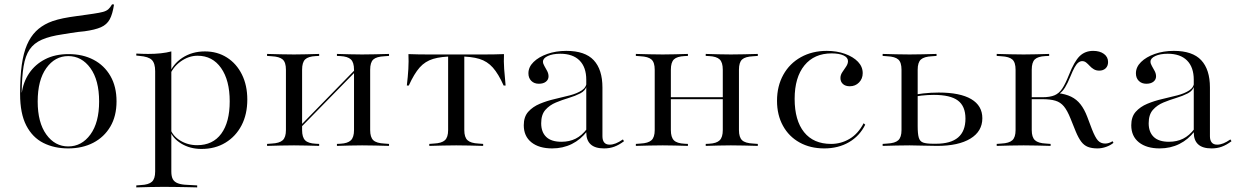

<svg xmlns="http://www.w3.org/2000/svg" viewBox="-20 -655 5567 862"><path d="M286.3 11.3Q223.4 11.3 174.6 -13.3Q125.8 -37.9 98 -91.5Q70.2 -145.2 70.2 -233.1Q70.2 -310.5 77.8 -364.1Q85.5 -417.7 101.2 -454Q116.9 -490.3 141.1 -514.5Q164.5 -537.9 198.4 -553.2Q232.3 -568.5 292.7 -578.2Q305.6 -580.6 326.2 -583.1Q346.8 -585.5 366.9 -588.7Q387.1 -591.9 400 -593.5Q427.4 -597.6 442.3 -601.6Q457.3 -605.6 466.1 -613.3Q475 -621 483.1 -635.5L491.9 -634.7Q485.5 -591.9 472.6 -568.1Q459.7 -544.4 433.1 -532.7Q406.5 -521 358.9 -514.5Q347.6 -513.7 331.9 -511.7Q316.1 -509.7 298 -506.9Q279.8 -504 260.5 -500.8Q204 -492.7 168.1 -477Q132.3 -461.3 112.9 -432.7Q93.5 -404 85.9 -357.3Q78.2 -310.5 77.4 -240.3H83.1L77.4 -234.7Q83.9 -286.3 110.9 -326.2Q137.9 -366.1 182.7 -389.1Q227.4 -412.1 287.9 -412.1Q351.6 -412.1 400 -386.7Q448.4 -361.3 475.8 -313.7Q503.2 -266.1 503.2 -200Q503.2 -133.9 475.4 -86.7Q447.6 -39.5 398.8 -14.1Q350 11.3 286.3 11.3ZM286.3 2.4Q346.8 2.4 385.9 -51.2Q425 -104.8 425 -199.2Q425 -295.2 385.9 -349.2Q346.8 -403.2 286.3 -403.2Q226.6 -403.2 187.9 -349.2Q149.2 -295.2 149.2 -199.2Q149.2 -104.8 187.9 -51.2Q226.6 2.4 286.3 2.4Z M712.9 183.9Q681.5 183.9 652.8 184.7Q624.2 185.5 591.9 186.3V177.4L612.9 175.8Q647.6 174.2 662.1 160.9Q676.6 147.6 676.6 115.3V-206.5H749.2V115.3Q749.2 137.1 756 149.6Q762.9 162.1 779 168.1Q795.2 174.2 822.6 175L865.3 177.4V186.3Q837.9 185.5 812.5 185.1Q787.1 184.7 762.9 184.3Q738.7 183.9 712.9 183.9ZM900 -424.2Q955.6 -424.2 998.8 -396.8Q1041.9 -369.4 1066.1 -320.6Q1090.3 -271.8 1090.3 -208.1Q1090.3 -141.9 1064.5 -92.3Q1038.7 -42.7 992.3 -14.5Q946 13.7 884.7 13.7Q833.1 13.7 793.5 -10.5Q754 -34.7 742.7 -70.2L744.4 -77.4Q754.8 -45.2 788.7 -24.2Q822.6 -3.2 865.3 -3.2Q935.5 -3.2 973.4 -54.8Q1011.3 -106.5 1011.3 -200Q1011.3 -294.4 972.6 -349.6Q933.9 -404.8 866.9 -404.8Q827.4 -404.8 791.1 -379Q754.8 -353.2 737.9 -308.1L736.3 -316.1Q754.8 -366.9 798.8 -395.6Q842.7 -424.2 900 -424.2ZM676.6 -206.5V-335.5Q676.6 -371 661.7 -385.9Q646.8 -400.8 606.5 -404L591.9 -405.6V-414.5Q611.3 -413.7 622.2 -413.3Q633.1 -412.9 645.2 -412.9Q675 -412.9 701.6 -415.7Q728.2 -418.5 749.2 -424.2V-414.5V-206.5Z M1605.6 -2.4Q1576.6 -2.4 1550 -1.6Q1523.4 -0.8 1492.7 0V-8.9L1508.1 -9.7Q1541.1 -11.3 1555.2 -25Q1569.4 -38.7 1569.4 -71V-206.5H1641.9V-71Q1641.9 -38.7 1656 -25.4Q1670.2 -12.1 1705.6 -10.5L1726.6 -8.9V0Q1694.4 -0.8 1665.3 -1.6Q1636.3 -2.4 1605.6 -2.4ZM1300 -2.4Q1268.5 -2.4 1239.9 -1.6Q1211.3 -0.8 1179 0V-8.9L1200 -10.5Q1234.7 -12.1 1249.2 -25.4Q1263.7 -38.7 1263.7 -71V-341.9Q1263.7 -375 1249.2 -387.9Q1234.7 -400.8 1200 -402.4L1179 -404V-412.9Q1211.3 -412.1 1239.9 -411.3Q1268.5 -410.5 1300 -410.5Q1328.2 -410.5 1355.2 -411.3Q1382.3 -412.1 1412.9 -412.9V-404L1397.6 -403.2Q1363.7 -401.6 1350 -388.3Q1336.3 -375 1336.3 -341.9V-71Q1336.3 -38.7 1350 -25Q1363.7 -11.3 1397.6 -9.7L1412.9 -8.9V0Q1382.3 -0.8 1355.2 -1.6Q1328.2 -2.4 1300 -2.4ZM1569.4 -206.5V-341.9Q1569.4 -375 1555.2 -388.3Q1541.1 -401.6 1508.1 -403.2L1492.7 -404V-412.9Q1523.4 -412.1 1550 -411.3Q1576.6 -410.5 1605.6 -410.5Q1636.3 -410.5 1665.3 -411.3Q1694.4 -412.1 1726.6 -412.9V-404L1705.6 -402.4Q1670.2 -400.8 1656 -387.9Q1641.9 -375 1641.9 -341.9V-206.5ZM1294.4 -46 1293.5 -54.8 1600.8 -369.4 1602.4 -360.5Z M2028.2 -2.4Q1996.8 -2.4 1968.1 -1.6Q1939.5 -0.8 1907.3 0V-8.9L1928.2 -10.5Q1962.9 -12.1 1977.4 -25.4Q1991.9 -38.7 1991.9 -71V-206.5H2064.5V-71Q2064.5 -38.7 2079 -25.4Q2093.5 -12.1 2128.2 -10.5L2149.2 -8.9V0Q2116.9 -0.8 2088.3 -1.6Q2059.7 -2.4 2028.2 -2.4ZM2018.5 -401.6Q1961.3 -401.6 1925 -390.7Q1888.7 -379.8 1864.1 -352Q1839.5 -324.2 1815.3 -271H1806.5Q1811.3 -310.5 1813.3 -345.2Q1815.3 -379.8 1813.7 -412.1Q1835.5 -411.3 1857.3 -410.9Q1879 -410.5 1900.8 -410.5H2018.5H2037.9H2155.6Q2177.4 -410.5 2199.2 -410.9Q2221 -411.3 2242.7 -412.1Q2241.1 -379.8 2243.5 -345.2Q2246 -310.5 2250 -271H2241.1Q2217.7 -323.4 2192.7 -351.6Q2167.7 -379.8 2131.9 -390.7Q2096 -401.6 2037.9 -401.6ZM1991.9 -206.5V-404.8H2064.5V-206.5Z M2612.1 -206.5V-296.8Q2612.1 -353.2 2581.9 -383.5Q2551.6 -413.7 2495.2 -413.7Q2461.3 -413.7 2439.5 -403.6Q2417.7 -393.5 2417.7 -378.2Q2417.7 -369.4 2424.2 -358.5Q2430.6 -347.6 2436.7 -335.9Q2442.7 -324.2 2442.7 -312.1Q2442.7 -297.6 2431 -288.3Q2419.4 -279 2399.2 -279Q2378.2 -279 2365.3 -291.9Q2352.4 -304.8 2352.4 -325.8Q2352.4 -354 2375.4 -376.6Q2398.4 -399.2 2437.1 -412.9Q2475.8 -426.6 2522.6 -426.6Q2606.5 -426.6 2645.6 -384.7Q2684.7 -342.7 2684.7 -262.1V-206.5ZM2458.9 11.3Q2400 11.3 2365.7 -16.1Q2331.5 -43.5 2331.5 -92.7Q2331.5 -130.6 2351.6 -153.2Q2371.8 -175.8 2403.6 -189.1Q2435.5 -202.4 2471 -210.5Q2506.5 -218.5 2538.7 -227Q2571 -235.5 2591.9 -249.2Q2612.9 -262.9 2613.7 -286.3L2614.5 -270.2Q2608.1 -247.6 2585.5 -235.9Q2562.9 -224.2 2533.5 -215.3Q2504 -206.5 2475.8 -194.8Q2447.6 -183.1 2428.6 -161.7Q2409.7 -140.3 2409.7 -101.6Q2409.7 -62.1 2432.3 -40.3Q2454.8 -18.5 2500.8 -18.5Q2536.3 -18.5 2564.1 -32.3Q2591.9 -46 2615.3 -76.6L2616.1 -66.1Q2587.1 -28.2 2547.2 -8.5Q2507.3 11.3 2458.9 11.3ZM2684.7 -43.5Q2684.7 -25 2692.7 -15.3Q2700.8 -5.6 2716.9 -5.6Q2730.6 -5.6 2744.8 -11.3Q2758.9 -16.9 2776.6 -29L2781.5 -21Q2758.9 -4 2737.9 3.6Q2716.9 11.3 2691.9 11.3Q2651.6 11.3 2631.9 -6.9Q2612.1 -25 2612.1 -60.5V-206.5H2684.7Z M3261.3 -2.4Q3232.3 -2.4 3205.6 -1.6Q3179 -0.8 3148.4 0V-8.9L3163.7 -9.7Q3196.8 -11.3 3210.9 -25Q3225 -38.7 3225 -71V-206.5H3297.6V-71Q3297.6 -38.7 3311.7 -25.4Q3325.8 -12.1 3361.3 -10.5L3382.3 -8.9V0Q3350 -0.8 3321 -1.6Q3291.9 -2.4 3261.3 -2.4ZM2955.6 -2.4Q2924.2 -2.4 2895.6 -1.6Q2866.9 -0.8 2834.7 0V-8.9L2855.6 -10.5Q2890.3 -12.1 2904.8 -25.4Q2919.4 -38.7 2919.4 -71V-341.9Q2919.4 -375 2904.8 -387.9Q2890.3 -400.8 2855.6 -402.4L2834.7 -404V-412.9Q2866.9 -412.1 2895.6 -411.3Q2924.2 -410.5 2955.6 -410.5Q2983.9 -410.5 3010.9 -411.3Q3037.9 -412.1 3068.5 -412.9V-404L3053.2 -403.2Q3019.4 -401.6 3005.6 -388.3Q2991.9 -375 2991.9 -341.9V-71Q2991.9 -38.7 3005.6 -25Q3019.4 -11.3 3053.2 -9.7L3068.5 -8.9V0Q3037.9 -0.8 3010.9 -1.6Q2983.9 -2.4 2955.6 -2.4ZM3225 -206.5V-341.9Q3225 -375 3210.9 -388.3Q3196.8 -401.6 3163.7 -403.2L3148.4 -404V-412.9Q3179 -412.1 3205.6 -411.3Q3232.3 -410.5 3261.3 -410.5Q3291.9 -410.5 3321 -411.3Q3350 -412.1 3382.3 -412.9V-404L3361.3 -402.4Q3325.8 -400.8 3311.7 -387.9Q3297.6 -375 3297.6 -341.9V-206.5ZM2966.1 -209.7V-218.5H3251.6V-209.7Z M3680.6 11.3Q3617.7 11.3 3569.8 -15.3Q3521.8 -41.9 3495.2 -90.3Q3468.5 -138.7 3468.5 -202.4Q3468.5 -268.5 3496.8 -319.4Q3525 -370.2 3575.8 -398.4Q3626.6 -426.6 3691.9 -426.6Q3737.1 -426.6 3773.8 -413.3Q3810.5 -400 3831.9 -377.8Q3853.2 -355.6 3853.2 -326.6Q3853.2 -301.6 3836.7 -284.7Q3820.2 -267.7 3795.2 -267.7Q3775.8 -267.7 3764.5 -277.8Q3753.2 -287.9 3753.2 -304.8Q3753.2 -318.5 3761.7 -331Q3770.2 -343.5 3778.6 -356Q3787.1 -368.5 3787.1 -380.6Q3787.1 -396.8 3767.3 -406Q3747.6 -415.3 3713.7 -415.3Q3635.5 -415.3 3591.5 -361.3Q3547.6 -307.3 3547.6 -211.3Q3547.6 -114.5 3589.9 -61.7Q3632.3 -8.9 3711.3 -8.9Q3755.6 -8.9 3794 -31.5Q3832.3 -54 3857.3 -101.6L3864.5 -95.2Q3839.5 -44.4 3791.5 -16.5Q3743.5 11.3 3680.6 11.3Z M4027.4 -206.5V-341.9Q4027.4 -375 4012.9 -387.9Q3998.4 -400.8 3963.7 -402.4L3942.7 -404V-412.9Q3975 -412.1 4003.6 -411.3Q4032.3 -410.5 4063.7 -410.5Q4094.4 -410.5 4123.4 -411.3Q4152.4 -412.1 4184.7 -412.9V-404L4163.7 -402.4Q4129 -400.8 4114.5 -387.9Q4100 -375 4100 -341.9V-206.5ZM4063.7 -2.4Q4032.3 -2.4 4003.6 -1.6Q3975 -0.8 3942.7 0V-8.9L3963.7 -10.5Q3998.4 -12.1 4012.9 -25.4Q4027.4 -38.7 4027.4 -71V-206.5H4100V-88.7Q4100 -54.8 4104.8 -37.5Q4109.7 -20.2 4124.6 -14.9Q4139.5 -9.7 4169.4 -9.7H4182.3Q4248.4 -9.7 4281.5 -37.9Q4314.5 -66.1 4314.5 -122.6Q4314.5 -178.2 4280.6 -203.6Q4246.8 -229 4172.6 -229Q4145.2 -229 4116.5 -225.8Q4087.9 -222.6 4058.9 -215.3V-224.2Q4089.5 -231.5 4124.2 -235.5Q4158.9 -239.5 4194.4 -239.5Q4290.3 -239.5 4340.3 -210.1Q4390.3 -180.6 4390.3 -124.2Q4390.3 -65.3 4336.7 -32.7Q4283.1 0 4187.1 0Q4152.4 0 4121.8 -1.2Q4091.1 -2.4 4063.7 -2.4Z M4539.5 -206.5V-341.9Q4539.5 -375 4525 -387.9Q4510.5 -400.8 4475.8 -402.4L4454.8 -404V-412.9Q4487.1 -412.1 4515.7 -411.3Q4544.4 -410.5 4575.8 -410.5Q4604.8 -410.5 4631.9 -411.3Q4658.9 -412.1 4690.3 -412.9V-404L4673.4 -403.2Q4639.5 -401.6 4625.8 -388.3Q4612.1 -375 4612.1 -341.9V-206.5ZM4575.8 -2.4Q4544.4 -2.4 4515.7 -1.6Q4487.1 -0.8 4454.8 0V-8.9L4475.8 -10.5Q4510.5 -12.1 4525 -25.4Q4539.5 -38.7 4539.5 -71V-206.5H4612.1V-71Q4612.1 -38.7 4626.6 -25.4Q4641.1 -12.1 4675.8 -10.5L4696.8 -8.9V0Q4664.5 -0.8 4635.5 -1.6Q4606.5 -2.4 4575.8 -2.4ZM4907.3 11.3Q4881.5 11.3 4864.1 4.4Q4846.8 -2.4 4834.3 -19Q4821.8 -35.5 4809.7 -64.5L4786.3 -122.6Q4771.8 -158.9 4756.5 -177.4Q4741.1 -196 4718.5 -202.8Q4696 -209.7 4658.9 -209.7H4605.6V-218.5H4659.7Q4694.4 -218.5 4714.9 -227.4Q4735.5 -236.3 4749.6 -258.1Q4763.7 -279.8 4779 -318.5Q4803.2 -379.8 4827.4 -403.2Q4851.6 -426.6 4887.9 -426.6Q4917.7 -426.6 4936.3 -412.9Q4954.8 -399.2 4954.8 -376.6Q4954.8 -358.9 4944 -348.4Q4933.1 -337.9 4915.3 -337.9Q4900.8 -337.9 4890.3 -344.4Q4879.8 -350.8 4872.2 -359.3Q4864.5 -367.7 4856.5 -374.2Q4848.4 -380.6 4838.7 -380.6Q4829.8 -380.6 4821.4 -374.2Q4812.9 -367.7 4804.4 -352.4Q4796 -337.1 4785.5 -311.3Q4773.4 -281.5 4761.7 -262.5Q4750 -243.5 4735.5 -233.9L4728.2 -237.1Q4763.7 -233.1 4788.7 -221Q4813.7 -208.9 4831 -186.7Q4848.4 -164.5 4861.3 -130.6L4882.3 -75Q4896.8 -37.9 4909.3 -24.2Q4921.8 -10.5 4941.9 -10.5Q4958.1 -10.5 4975 -21L4979 -13.7Q4965.3 -2.4 4946 4.4Q4926.6 11.3 4907.3 11.3Z M5339.5 -206.5V-296.8Q5339.5 -353.2 5309.3 -383.5Q5279 -413.7 5222.6 -413.7Q5188.7 -413.7 5166.9 -403.6Q5145.2 -393.5 5145.2 -378.2Q5145.2 -369.4 5151.6 -358.5Q5158.1 -347.6 5164.1 -335.9Q5170.2 -324.2 5170.2 -312.1Q5170.2 -297.6 5158.5 -288.3Q5146.8 -279 5126.6 -279Q5105.6 -279 5092.7 -291.9Q5079.8 -304.8 5079.8 -325.8Q5079.8 -354 5102.8 -376.6Q5125.8 -399.2 5164.5 -412.9Q5203.2 -426.6 5250 -426.6Q5333.9 -426.6 5373 -384.7Q5412.1 -342.7 5412.1 -262.1V-206.5ZM5186.3 11.3Q5127.4 11.3 5093.1 -16.1Q5058.9 -43.5 5058.9 -92.7Q5058.9 -130.6 5079 -153.2Q5099.2 -175.8 5131 -189.1Q5162.9 -202.4 5198.4 -210.5Q5233.9 -218.5 5266.1 -227Q5298.4 -235.5 5319.4 -249.2Q5340.3 -262.9 5341.1 -286.3L5341.9 -270.2Q5335.5 -247.6 5312.9 -235.9Q5290.3 -224.2 5260.9 -215.3Q5231.5 -206.5 5203.2 -194.8Q5175 -183.1 5156 -161.7Q5137.1 -140.3 5137.1 -101.6Q5137.1 -62.1 5159.7 -40.3Q5182.3 -18.5 5228.2 -18.5Q5263.7 -18.5 5291.5 -32.3Q5319.4 -46 5342.7 -76.6L5343.5 -66.1Q5314.5 -28.2 5274.6 -8.5Q5234.7 11.3 5186.3 11.3ZM5412.1 -43.5Q5412.1 -25 5420.2 -15.3Q5428.2 -5.6 5444.4 -5.6Q5458.1 -5.6 5472.2 -11.3Q5486.3 -16.9 5504 -29L5508.9 -21Q5486.3 -4 5465.3 3.6Q5444.4 11.3 5419.4 11.3Q5379 11.3 5359.3 -6.9Q5339.5 -25 5339.5 -60.5V-206.5H5412.1Z"/></svg>

Font: Playfair 144pt SemiExpanded Light
Style: Regular
Weight: 300
Width: 6
Designer: Claus Eggers Sørensen
Foundry: Claus Eggers Sørensen
Version: Version 2.203